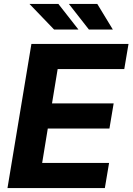

<svg xmlns="http://www.w3.org/2000/svg" viewBox="-20 -949 669 969"><path d="M17.8 0 138.5 -727.3H628.6L607.2 -600.5H271L242.5 -427.2H553.6L532.3 -300.4H221.2L192.8 -126.8H530.5L509.2 0ZM375.7 -800.1H252.8L128.6 -929.3H274.5ZM549.4 -800.1H428.6L327.4 -929.3H470.9Z"/></svg>

Font: Inter UI
Style: Bold Italic
Weight: 700
Italic angle: 9.39999°
Designer: Rasmus Andersson
Foundry: rsms
Version: 3.2;8d6f07862